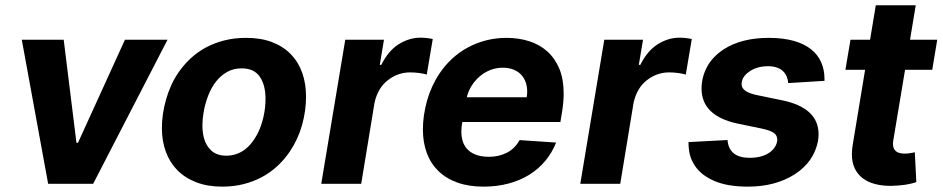

<svg xmlns="http://www.w3.org/2000/svg" viewBox="-20 -696 3569 727"><path d="M332.7 0H162.3L62.5 -545.5H221.2L269.5 -155.2H275.2L453.1 -545.5H614.3Z M821.4 10.7Q766 10.7 723.4 -5.7Q680.8 -22 651.8 -51.3Q622.9 -80.6 608 -121.3Q593 -161.9 593 -210.9Q593 -263.1 608.3 -317.8Q616.1 -345.5 627.5 -371.1Q638.8 -396.7 654.8 -420.1Q675.1 -449.9 701.3 -474.4Q727.6 -498.9 759.9 -516.3Q792.3 -533.7 830.1 -543.1Q867.9 -552.6 910.9 -552.6Q967.3 -552.9 1009.9 -536.6Q1052.6 -520.2 1081.3 -490.6Q1110.1 -460.9 1124.5 -419.9Q1138.8 -378.9 1138.8 -330.3Q1138.8 -276.6 1123.8 -222.7Q1108.7 -168.7 1077.4 -122.2Q1057.2 -92.3 1030.9 -67.8Q1004.6 -43.3 972.5 -25.9Q940.3 -8.5 902.5 1.1Q864.7 10.7 821.4 10.7ZM836.6 -106.5Q856.9 -106.5 874.1 -112.4Q891.3 -118.3 905.9 -128.9Q920.5 -139.6 932.5 -154.7Q944.6 -169.7 954.2 -187.9Q962 -202.8 967.9 -219.5Q973.7 -236.2 977.6 -253.4Q981.5 -270.6 983.5 -288Q985.4 -305.4 985.4 -321.7Q985.4 -374.3 963.4 -405.9Q941.8 -437.1 895.6 -437.1Q865.1 -437.5 840.7 -424Q816.4 -410.5 798.3 -387.6Q780.2 -364.7 768.3 -334Q756.4 -303.3 750.7 -269.2Q746.4 -244 746.4 -221.6Q746.4 -158.4 778.1 -127.8Q799.4 -106.5 836.6 -106.5Z M1347.7 0H1196.4L1287.3 -545.5H1433.9L1418 -450.3H1423.7Q1449.9 -503.2 1489 -528.1Q1528.8 -553.3 1572.1 -553.3Q1594.5 -553.3 1618.6 -548.3L1595.9 -413.7Q1584.2 -417.3 1566.8 -419.6Q1549.4 -421.9 1533 -421.9Q1487.2 -421.9 1449.6 -393.1Q1411.6 -364.3 1398.4 -308.6Z M1810.7 10.7Q1755 10.7 1712.2 -4.6Q1669.4 -19.9 1640.3 -48.1Q1611.2 -76.3 1596.2 -116.3Q1581.3 -156.2 1581.3 -206Q1581.3 -258.2 1596.9 -314.6Q1612.6 -370.4 1644.5 -418.3Q1664.8 -448.5 1691.4 -473.2Q1718 -497.9 1750 -515.4Q1782 -533 1819.2 -542.8Q1856.5 -552.6 1898.4 -552.6Q1943.9 -552.6 1983.3 -540.1Q2022.7 -527.7 2051.8 -501.8Q2081 -475.9 2097.7 -436.3Q2114.3 -396.7 2114.3 -342.3Q2114.3 -326.7 2112.9 -310.2Q2111.5 -293.7 2108.7 -275.6L2101.9 -234H1730.5Q1728.7 -224.8 1727.8 -215.7Q1726.9 -206.7 1726.9 -198.2Q1726.9 -150.6 1754.3 -126.4Q1781.6 -102.3 1832 -102.3Q1868.3 -102.3 1898.8 -117.5Q1929.3 -132.8 1947.4 -165.5L2085.6 -156.2Q2070.7 -118.3 2045.1 -87.4Q2019.5 -56.5 1984.6 -34.6Q1949.6 -12.8 1905.7 -1.1Q1861.9 10.7 1810.7 10.7ZM1974.4 -327.8Q1975.1 -333.5 1975.7 -339Q1976.2 -344.5 1976.2 -349.8Q1976.2 -369 1970.2 -385.5Q1964.1 -402 1952.4 -414.1Q1940.7 -426.1 1923.3 -432.9Q1905.9 -439.6 1883.2 -439.6Q1858.7 -439.6 1836.3 -430.8Q1813.9 -421.9 1796 -406.4Q1778.1 -391 1765.4 -370.6Q1752.8 -350.1 1747.5 -327.8Z M2328.5 0H2177.2L2268.1 -545.5H2414.8L2398.8 -450.3H2404.5Q2430.8 -503.2 2469.8 -528.1Q2509.6 -553.3 2552.9 -553.3Q2575.3 -553.3 2599.4 -548.3L2576.7 -413.7Q2565 -417.3 2547.6 -419.6Q2530.2 -421.9 2513.8 -421.9Q2468 -421.9 2430.4 -393.1Q2392.4 -364.3 2379.3 -308.6Z M2811.8 10.7Q2734.7 10.7 2684.8 -10.8Q2634.9 -32.3 2611.2 -68.5Q2597.7 -88.8 2592.3 -109.9Q2587 -131 2587 -158L2734.7 -165.8Q2740.1 -99.1 2817.5 -98.4Q2864 -98.4 2892.4 -117.5Q2920.5 -136.7 2923.3 -166.5Q2923.3 -183.6 2909.3 -193.2Q2895.2 -202.8 2864 -209.2L2773.1 -228Q2636.4 -257.1 2636.4 -360.8Q2636.4 -403.4 2657 -442.5Q2677.6 -481.2 2721.2 -509.9Q2788.7 -552.6 2890.6 -552.6Q2945 -552.6 2984.9 -541.4Q3024.9 -530.2 3050.8 -509.6Q3076.7 -489 3089.3 -460.4Q3101.9 -431.8 3101.9 -397V-389.9L2964.5 -381.4Q2963.8 -394.5 2958.8 -406.2Q2953.8 -418 2944.6 -426.7Q2935.4 -435.4 2921.3 -440.3Q2907.3 -445.3 2888.1 -445.3Q2845.9 -445.3 2816.8 -424.7Q2788 -404.5 2788 -377.1Q2788 -347.7 2846.2 -335.9L2942.1 -316.1Q3079.5 -287.6 3079.5 -187.5Q3079.5 -175.4 3077.4 -162.3Q3061.8 -82.7 2989 -35.9Q2915.8 10.7 2811.8 10.7Z M3352.3 7.8Q3320 7.8 3293 0.7Q3266 -6.4 3246.6 -21.1Q3227.3 -35.9 3216.4 -58.6Q3205.6 -81.3 3205.6 -112.2Q3205.6 -128.9 3208.8 -147.7L3255.7 -431.8H3181.1L3200.3 -545.5H3274.5L3296.2 -676.1H3447.4L3425.8 -545.5H3528.8L3509.9 -431.8H3407L3362.9 -167.6Q3361.2 -157.7 3361.2 -151.3Q3361.2 -114.3 3405.5 -114.3Q3411.2 -114.3 3417.4 -114.9Q3423.7 -115.4 3430.8 -116.8L3443.9 -119.3L3449.6 -6.7Q3431.5 0 3407.3 3.6Q3383.2 7.1 3352.3 7.8Z"/></svg>

Font: Linik Sans
Style: Bold Italic
Weight: 700
Italic angle: 9°
Designer: Fonts by Rasmus Andersson / Changes by Cristiano Sobral with parts from Marc Monis
Foundry: rsms
Version: Version 3.020; ttfautohint (v1.6)